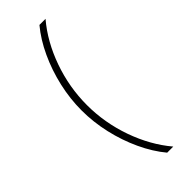

<svg xmlns="http://www.w3.org/2000/svg" viewBox="-281 -767 914 914"><g transform="rotate(-45 176.5 -310.0)"><path d="M225 120Q180.5 66.5 147.8 -4Q115 -74.5 97 -153.2Q79 -232 79 -310Q79 -388 97 -466.8Q115 -545.5 147.8 -616Q180.5 -686.5 225 -740H266Q195.5 -657 155.2 -543.2Q115 -429.5 115 -310Q115 -191 155.2 -77.2Q195.5 36.5 266 120Z"/></g></svg>

Font: Encode Sans SC Expanded Thin
Style: Regular
Weight: 250
Width: 7
Designer: Multiple Designers
Foundry: Impallari Type
Version: Version 3.002